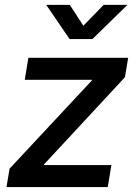

<svg xmlns="http://www.w3.org/2000/svg" viewBox="-20 -756 548 776"><path d="M6.3 0 18.6 -74.2 351.6 -431.2 352.1 -433.6H80.1L94.7 -522.5H498L484.9 -443.8L157.7 -91.3L157.2 -88.9H430.2L415.5 0ZM262.2 -736.3 316.9 -651.9 398.9 -736.3H494.6L494.1 -735.4L353.5 -598.1H261.2L167.5 -735.4L168 -736.3Z"/></svg>

Font: Inter 28pt Medium
Style: Italic
Weight: 500
Italic angle: -9.3988°
Designer: Rasmus Andersson
Foundry: rsms
Version: Version 4.001;git-66647c0bb